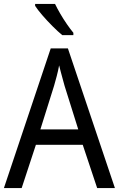

<svg xmlns="http://www.w3.org/2000/svg" viewBox="-20 -964 610 984"><path d="M478 0 404 -222H164L91 0H0L240 -716H328L569 0ZM311 -524Q308 -535 302.5 -555Q297 -575 291.5 -595.5Q286 -616 283 -629Q278 -601 270.5 -573Q263 -545 257 -524L187 -301H381ZM262 -944Q273 -921 289 -893.5Q305 -866 323 -840Q341 -814 356 -796V-784H299Q277 -802 249 -830Q221 -858 196.5 -886.5Q172 -915 160 -934V-944Z"/></svg>

Font: Noto Sans Telugu SemiCondensed
Style: Regular
Weight: 400
Width: 4
Designer: Jelle Bosma - Monotype Design Team
Foundry: Monotype Imaging Inc.
Version: Version 2.005; ttfautohint (v1.8.4.7-5d5b)